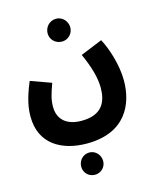

<svg xmlns="http://www.w3.org/2000/svg" viewBox="-145 -858 1004 1226"><g transform="rotate(-15 357.0 -245.5)"><path d="M345 -608C386 -608 419 -641 419 -682C419 -724 386 -759 345 -759C302 -759 269 -724 269 -682C269 -641 302 -608 345 -608ZM26 -197C26 -14 167 62 331 62C588 62 662 -112 662 -266C662 -363 628 -478 588 -552L444 -493C487 -398 507 -323 507 -260C507 -171 475 -87 335 -87C240 -87 181 -134 181 -220C181 -266 190 -298 216 -370L80 -419C34 -310 26 -248 26 -197ZM329 268C369 268 401 236 401 196C401 155 369 121 329 121C287 121 256 155 256 196C256 236 287 268 329 268Z"/></g></svg>

Font: Noto Sans Arabic UI SmCn XBd
Style: Regular
Weight: 800
Width: 4
Designer: Monotype Design Team, Nadine Chahine and Nizar Qandah
Foundry: Monotype Imaging Inc.
Version: Version 2.010